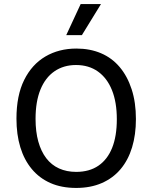

<svg xmlns="http://www.w3.org/2000/svg" viewBox="-20 -912 750 945"><path d="M355 13Q283 13 228.5 -11Q174 -35 136.5 -80Q99 -125 80 -187.5Q61 -250 61 -328Q61 -442 99 -518.5Q137 -595 203.5 -634Q270 -673 356 -673Q423 -673 477 -650Q531 -627 569 -582Q607 -537 628 -472.5Q649 -408 649 -326Q649 -249 630 -186.5Q611 -124 573.5 -79.5Q536 -35 481 -11Q426 13 355 13ZM355 -66Q420 -66 464.5 -96.5Q509 -127 532 -184.5Q555 -242 555 -325Q555 -409 531 -468.5Q507 -528 462 -560Q417 -592 354 -592Q293 -592 248 -561Q203 -530 179 -471Q155 -412 155 -327Q155 -264 168.5 -215.5Q182 -167 207.5 -133.5Q233 -100 270.5 -83Q308 -66 355 -66ZM383 -739H306L377 -892H477Z"/></svg>

Font: Bricolage Grotesque 18pt
Style: Regular
Weight: 400
Version: Version 1.001;gftools[0.9.33.dev8+g029e19f]